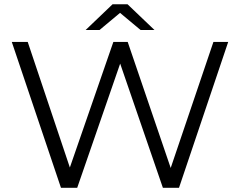

<svg xmlns="http://www.w3.org/2000/svg" viewBox="-20 -901 1151 921"><path d="M272.5 0 36.5 -700H112.9L333.9 -41.5H295.7L523.8 -700H592.5L817.2 -41.5H780.6L1003.8 -700H1074.7L838.6 0H761.4L546.5 -624.7H566.4L350.3 0ZM390.7 -757 520 -880.6H591.7L721.1 -757H654.4L527.9 -862.6H583.8L457.3 -757Z"/></svg>

Font: Montserrat Thin
Style: Regular
Weight: 100
Designer: Julieta Ulanovsky
Foundry: Julieta Ulanovsky
Version: Version 9.000